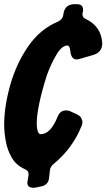

<svg xmlns="http://www.w3.org/2000/svg" viewBox="-25 -816 510 920"><path d="M138 84Q124 84 115 79Q106 74 106 58Q106 54 112 22Q112 10 108 4.5Q104 -1 93 -6Q53 -24 32 -59.5Q11 -95 3 -138Q-5 -181 -5 -219Q-5 -304 23.5 -406.5Q52 -509 109.5 -593Q167 -677 254 -713Q275 -724 278 -743L280 -756Q289 -793 327 -796H344Q373 -796 373 -769Q373 -765 373 -763Q373 -761 370 -751Q370 -740 373.5 -734.5Q377 -729 388 -724Q460 -689 465 -609Q465 -566 423 -553Q350 -531 343 -531Q316 -531 312 -571Q309 -598 298 -598Q272 -598 246 -555Q220 -512 199 -454Q151 -301 151 -224Q151 -219 152 -206.5Q153 -194 157.5 -183.5Q162 -173 170 -173Q218 -173 252 -259Q264 -287 291 -287Q300 -287 309 -284Q325 -277 342 -269Q359 -261 364.5 -250Q370 -239 370 -231Q370 -221 366 -213Q324 -107 235 -33Q216 -19 214 1L210 38Q206 74 163 79Q162 80 160 80Z"/></svg>

Font: Bangerz
Style: Bold
Weight: 700
Designer: vernon adams
Foundry: Vernon Adams
Version: Version 2.10;February 7, 2025;FontCreator 13.0.0.2683 64-bit